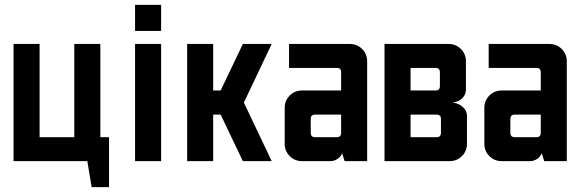

<svg xmlns="http://www.w3.org/2000/svg" viewBox="-20 -663 2388 790"><path d="M35.7 -482.1H142.9V-98.6H285.7V-482.1H392.9V-98.6H428.6V107.1H357.1L339.3 0H35.7Z M535.7 -642.9H642.9V-535.7H535.7ZM535.7 -482.1H642.9V0H535.7Z M750 -482.1H857.1V-290.7H887.9L979.3 -482.1H1097.9L983.6 -241.4V-240.7L1097.9 0H979.3L887.9 -191.4H857.1V0H750Z M1383.6 -191.4H1276.4Q1258.6 -191.4 1258.6 -173.6V-116.4Q1258.6 -98.6 1276.4 -98.6H1365.7Q1383.6 -98.6 1383.6 -116.4ZM1169.3 -482.1H1419.3Q1449.3 -482.1 1470 -461.4Q1490.7 -440.7 1490.7 -410.7V0H1397.9L1387.9 -32.1H1387.1Q1382.9 -18.6 1368.9 -9.3Q1355 0 1339.3 0H1222.9Q1192.9 0 1172.1 -20.7Q1151.4 -41.4 1151.4 -71.4V-219.3Q1151.4 -249.3 1172.1 -270Q1192.9 -290.7 1222.9 -290.7H1383.6V-365.7Q1383.6 -383.6 1365.7 -383.6H1169.3Z M1772.1 -383.6H1669.3V-290.7H1772.1Q1790 -290.7 1790 -308.6V-365.7Q1790 -383.6 1772.1 -383.6ZM1776.4 -191.4H1669.3V-98.6H1776.4Q1794.3 -98.6 1794.3 -116.4V-173.6Q1794.3 -191.4 1776.4 -191.4ZM1562.1 -482.1H1825.7Q1855.7 -482.1 1876.4 -461.4Q1897.1 -440.7 1897.1 -410.7V-295Q1897.1 -274.3 1882.5 -259.3Q1867.9 -244.3 1844.3 -241.4V-240.7Q1867.9 -237.9 1884.6 -222.5Q1901.4 -207.1 1901.4 -187.1V-71.4Q1901.4 -41.4 1880.7 -20.7Q1860 0 1830 0H1562.1Z M2205 -191.4H2097.9Q2080 -191.4 2080 -173.6V-116.4Q2080 -98.6 2097.9 -98.6H2187.1Q2205 -98.6 2205 -116.4ZM1990.7 -482.1H2240.7Q2270.7 -482.1 2291.4 -461.4Q2312.1 -440.7 2312.1 -410.7V0H2219.3L2209.3 -32.1H2208.6Q2204.3 -18.6 2190.4 -9.3Q2176.4 0 2160.7 0H2044.3Q2014.3 0 1993.6 -20.7Q1972.9 -41.4 1972.9 -71.4V-219.3Q1972.9 -249.3 1993.6 -270Q2014.3 -290.7 2044.3 -290.7H2205V-365.7Q2205 -383.6 2187.1 -383.6H1990.7Z"/></svg>

Font: Aire Exterior
Style: Regular
Weight: 400
Width: 4
Designer: Jayvee Enaguas (HarvettFox96)
Version: 20190503.02